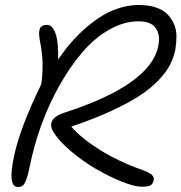

<svg xmlns="http://www.w3.org/2000/svg" viewBox="-20 -721 721 763"><path d="M51.8 22Q29.8 22 26.4 -9Q22.9 -40 35.2 -97.2Q57.6 -209.5 144 -386.2Q149.4 -421.9 149.2 -465.3Q148.9 -508.8 138.2 -561Q132.3 -593.8 138.7 -607.9Q145 -622.1 167 -622.1Q188 -622.1 200.4 -588.4Q212.9 -554.7 210.9 -484.9Q262.2 -559.1 319.1 -608.6Q376 -658.2 428.5 -679.7Q481 -701.2 532.2 -701.2Q570.3 -701.2 599.4 -691.4Q628.4 -681.6 645 -664.8Q661.6 -647.9 671.4 -625.5Q681.2 -603 681.2 -577.1Q681.2 -551.3 676.8 -523.9Q670.4 -492.2 656.2 -464.4Q642.1 -436.5 612.1 -404.3Q582 -372.1 537.6 -342.5Q493.2 -313 423.6 -280.8Q354 -248.5 263.2 -217.8Q302.2 -172.4 376 -126Q449.7 -79.6 544.9 -45.9Q574.2 -35.2 583.7 -26.1Q593.3 -17.1 590.8 -4.9Q587.4 11.2 577.1 16.1Q566.9 21 542 21Q514.6 21 463.9 0.7Q413.1 -19.5 360.4 -50.3Q307.6 -81.1 259.5 -122.1Q211.4 -163.1 190.9 -199.2Q177.2 -222.2 187.7 -241.5Q198.2 -260.7 231.9 -272Q578.6 -383.3 608.9 -538.1Q618.2 -581.1 599.4 -608.6Q580.6 -636.2 530.8 -636.2Q471.7 -636.2 413.3 -602.8Q355 -569.3 306.4 -512.2Q257.8 -455.1 216.1 -381.1Q174.3 -307.1 144.5 -224.6Q114.7 -142.1 98.1 -59.1Q90.8 -22.9 83.5 -5.1Q76.2 12.7 69.6 17.3Q63 22 51.8 22Z"/></svg>

Font: Shantell Sans Bouncy
Style: Italic
Weight: 300
Italic angle: -11.31°
Designer: Stephen Nixon, Anya Danilova, Shantell Martin
Foundry: Arrow Type
Version: Version 1.006;[9816181b4]